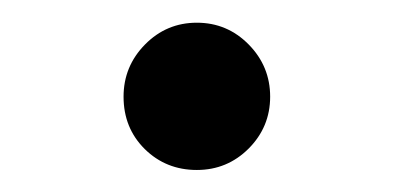

<svg xmlns="http://www.w3.org/2000/svg" viewBox="-20 -151 349 170"><path d="M89.4 -65.4Q89.4 -92.3 108.4 -111.6Q127.4 -130.9 154.3 -130.9Q181.2 -130.9 200.2 -111.6Q219.2 -92.3 219.2 -65.4Q219.2 -38.6 200.2 -19.5Q181.2 -0.5 154.3 -0.5Q127 -0.5 108.2 -19Q89.4 -37.6 89.4 -65.4Z"/></svg>

Font: Vazir FD
Style: FD
Weight: 400
Foundry: Based on Dejavu fonts, by Saber Rastikerdar
Version: Version 26.0.0